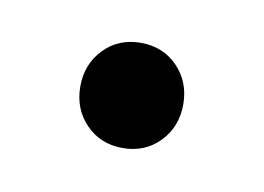

<svg xmlns="http://www.w3.org/2000/svg" viewBox="-30 -116 232 169"><g transform="rotate(10 86.0 -32.0)"><path d="M86 15Q66 15 53 1.5Q40 -12 40 -32Q40 -52 53 -65.5Q66 -79 86 -79Q106 -79 119 -65.5Q132 -52 132 -32Q132 -12 119 1.5Q106 15 86 15Z"/></g></svg>

Font: Karma Variable Light
Style: Regular
Weight: 300
Designer: Joana Correia
Foundry: Indian Type Foundry
Version: Version 3.000